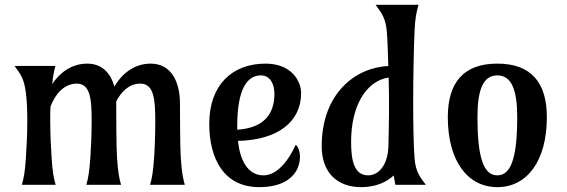

<svg xmlns="http://www.w3.org/2000/svg" viewBox="-20 -767 2354 797"><path d="M210 -493.2H40.5C64 -460.9 80.1 -441.4 87.4 -382.3C91.8 -347.7 93.3 -306.6 93.3 -265.1C93.3 -210 90.3 -154.3 87.4 -111.3C83.5 -52.7 79.6 -31.7 70.8 0H210.9C202.1 -31.7 198.2 -52.7 194.3 -111.3C191.4 -154.3 188.5 -210 188.5 -265.1C188.5 -285.2 188.5 -305.2 189.5 -324.2C207 -371.6 243.2 -419.9 298.8 -419.9C356 -419.9 360.4 -352.5 360.4 -265.1C360.4 -210 357.9 -154.3 355 -111.3C350.6 -52.7 347.2 -31.7 338.4 0H482.4C473.6 -31.7 470.2 -52.7 465.8 -111.3C462.9 -154.3 462.4 -280.8 462.4 -335.4V-345.7C482.4 -385.3 515.1 -419.9 562.5 -419.9C619.6 -419.9 624.5 -352.5 624.5 -265.1C624.5 -210 622.6 -154.3 619.6 -111.3C615.2 -52.7 611.8 -31.7 603 0H747.1C738.3 -31.7 734.9 -52.7 730.5 -111.3C727.5 -154.3 727.1 -280.8 727.1 -335.4C727.1 -436.5 685.1 -502.9 605.5 -502.9C535.2 -502.9 484.4 -458.5 454.6 -407.7C438.5 -467.3 400.4 -502.9 341.8 -502.9C276.4 -502.9 227.5 -464.4 196.8 -418C200.2 -451.2 203.1 -468.3 210 -493.2ZM446.3 -302.7 444.3 -293.9Z M1230 -380.9C1230 -428.2 1191.9 -502.9 1082 -502.9C945.3 -502.9 848.6 -415.5 848.6 -253.4C848.6 -107.9 909.2 9.8 1056.2 9.8C1249.5 9.8 1238.8 -146 1207.5 -166C1169.4 -83 1121.1 -39.1 1073.7 -39.1C1004.9 -39.1 975.6 -108.4 967.8 -182.1C1135.3 -186 1230 -262.7 1230 -380.9ZM964.8 -243.7C964.8 -401.4 1008.3 -454.1 1062.5 -454.1C1101.6 -454.1 1119.1 -418.5 1119.1 -377.9C1119.1 -298.3 1080.6 -236.3 964.8 -228.5Z M1621.1 0H1747.6C1724.1 -31.7 1705.1 -52.7 1700.7 -111.3C1692.4 -219.2 1694.3 -486.3 1700.7 -634.8C1703.1 -694.3 1708.5 -714.8 1717.3 -747.1H1539.1C1562.5 -714.8 1581.5 -692.9 1585.9 -633.3C1589.4 -586.4 1590.3 -543 1591.8 -492.7C1455.1 -487.3 1315.4 -378.4 1315.4 -160.2C1315.4 -49.3 1380.9 9.8 1479 9.8C1541.5 9.8 1585 -11.7 1614.3 -38.6ZM1592.3 -160.2C1590.3 -83.5 1552.7 -39.1 1508.3 -39.1C1446.8 -39.1 1437.5 -107.9 1437.5 -179.7C1437.5 -325.7 1498.5 -430.7 1593.3 -445.3C1596.2 -344.7 1594.7 -251 1592.3 -160.2Z M1961.9 -280.8C1961.9 -395 1985.8 -454.1 2044.4 -454.1C2103 -454.1 2127 -395 2127 -280.8C2127 -117.2 2103 -39.1 2044.4 -39.1C1985.8 -39.1 1961.9 -117.2 1961.9 -280.8ZM2250 -280.8C2250 -421.9 2187 -502.9 2044.4 -502.9C1901.9 -502.9 1838.9 -421.9 1838.9 -280.8C1838.9 -98.1 1921.4 9.8 2044.4 9.8C2167.5 9.8 2250 -98.1 2250 -280.8Z"/></svg>

Font: Amarante
Style: Regular
Weight: 400
Designer: Karolina Lach
Foundry: Sorkin Type Co.
Version: Version 1.001